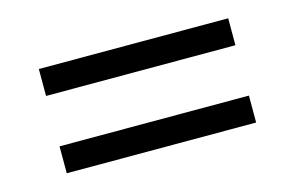

<svg xmlns="http://www.w3.org/2000/svg" viewBox="-46 -489 656 427"><g transform="rotate(-15 282.0 -276.0)"><path d="M64 -156H500V-218H64ZM64 -334H500V-396H64Z"/></g></svg>

Font: Ribes
Style: Bold
Weight: 900
Designer: Luigi Gorlero
Foundry: Collletttivo
Version: Version 2.100;Glyphs 3.1.2 (3151)